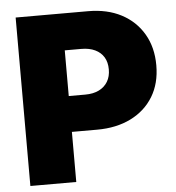

<svg xmlns="http://www.w3.org/2000/svg" viewBox="-52 -777 759 826"><g transform="rotate(-5 327.5 -364.0)"><path d="M45.9 0V-727.5H358.9Q440.9 -727.5 502 -695.6Q563 -663.6 596.9 -605.7Q630.9 -547.9 630.9 -470.2Q630.9 -392.1 596.2 -335.2Q561.5 -278.3 499 -247.3Q436.5 -216.3 353 -216.3H165V-371.1H315.4Q350.1 -371.1 374.8 -383.3Q399.4 -395.5 412.6 -417.7Q425.8 -439.9 425.8 -470.2Q425.8 -501.5 412.6 -523.2Q399.4 -544.9 374.8 -556.6Q350.1 -568.4 315.4 -568.4H244.1V0Z"/></g></svg>

Font: Inter 16pt Black
Style: Regular
Weight: 900
Version: Version 4.001;git-66647c0bb